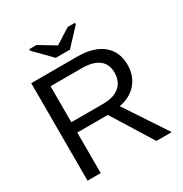

<svg xmlns="http://www.w3.org/2000/svg" viewBox="-197 -1023 1117 1173"><g transform="rotate(-30 361.0 -437.0)"><path d="M675.8 0H567.9L390.1 -286.1H174.8V0H82V-688H405.8Q521.5 -688 584.7 -636.2Q647.9 -584.5 647.9 -491.2Q647.9 -415 603.3 -362.5Q558.6 -310.1 480 -295.9ZM555.2 -490.2Q555.2 -550.3 514.4 -581.5Q473.6 -612.8 396 -612.8H174.8V-358.9H399.9Q474.1 -358.9 514.6 -393.3Q555.2 -427.7 555.2 -490.2ZM498 -863.8 389.2 -747.1H289.1L174.8 -863.8V-874H226.1L338.9 -806.2H339.8L446.8 -874H498Z"/></g></svg>

Font: Libra Sans Modern
Style: Regular
Weight: 400
Foundry: Stefan Peev, Context Ltd
Version: Version 1.000